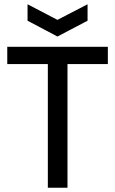

<svg xmlns="http://www.w3.org/2000/svg" viewBox="-20 -879 539 899"><path d="M204 0V-579H14V-660H485V-579H296V0ZM109 -859 249 -786 390 -859V-782L249 -708L109 -782Z"/></svg>

Font: Bricolage Grotesque 48pt
Style: Regular
Weight: 400
Designer: Mathieu Triay
Foundry: Atelier Triay
Version: Version 1.000; ttfautohint (v1.8.4.7-5d5b);gftools[0.9.32]